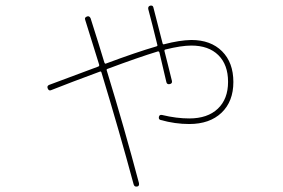

<svg xmlns="http://www.w3.org/2000/svg" viewBox="-20 -637 1040 705"><path d="M167 -305.7Q159.2 -302.7 155.3 -312Q151.4 -321.3 160.2 -325.2Q203.1 -341.8 340.8 -392.6Q345.7 -394.5 343.8 -400.4Q300.8 -538.1 293 -563.5Q289.1 -572.3 298.8 -576.2Q307.6 -580.1 312.5 -570.3Q323.2 -538.1 341.8 -477.5Q360.4 -417 363.3 -407.2Q365.2 -402.3 368.2 -403.3Q480.5 -445.3 554.7 -466.8Q559.6 -468.8 557.6 -472.7Q539.1 -548.8 524.4 -603.5Q522.5 -613.3 531.2 -616.2Q541 -618.2 543 -610.4Q554.7 -566.4 577.1 -477.5Q579.1 -472.7 583 -474.6Q638.7 -489.3 682.6 -490.2Q753.9 -490.2 795.4 -448.7Q836.9 -407.2 836.9 -335.9Q836.9 -264.6 793.5 -223.1Q750 -181.6 674.8 -181.6Q623 -181.6 570.3 -196.3Q561.5 -198.2 563.5 -208Q565.4 -216.8 575.2 -214.8Q627.9 -202.1 674.8 -202.1Q742.2 -202.1 779.8 -237.8Q817.4 -273.4 817.4 -336.4Q817.4 -399.4 781.7 -434.6Q746.1 -469.7 682.6 -469.7Q645.5 -469.7 586.9 -455.1Q583 -454.1 584 -449.2Q586.9 -437.5 596.7 -398.9Q606.4 -360.4 611.3 -339.8Q613.3 -330.1 603 -328.1Q592.8 -326.2 590.8 -335.9Q586.9 -353.5 565.4 -444.3Q563.5 -449.2 559.6 -448.2Q489.3 -426.8 374 -383.8Q370.1 -381.8 372.1 -377.9Q437.5 -164.1 490.2 35.2Q492.2 46.9 483.4 47.9Q473.6 49.8 470.7 40Q418.9 -152.3 352.5 -371.1Q350.6 -376 346.7 -374Q238.3 -334 167 -305.7Z"/></svg>

Font: Rounded-X Mgen+ 1m thin
Style: Regular
Weight: 100
Designer: [Source Han Sans]
Ryoko NISHIZUKA  (kana & ideographs); Paul D. Hunt (Latin, Greek & Cyrillic); Wenlong ZHANG  (bopomofo
Version: Version 1.059.20150602